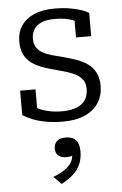

<svg xmlns="http://www.w3.org/2000/svg" viewBox="-58 -588 601 945"><g transform="rotate(-5 242.0 -115.5)"><path d="M371 -140Q371 -166 359.5 -183Q348 -200 328.5 -211Q309 -222 283.5 -230Q258 -238 231 -245Q199 -253 168.5 -263.5Q138 -274 113.5 -290.5Q89 -307 75 -333.5Q61 -360 61 -400Q61 -445 83 -478Q105 -511 146.5 -529Q188 -547 246 -547Q291 -547 324.5 -541Q358 -535 381 -527Q404 -519 416 -511V-396H341V-495Q349 -494 355 -491Q361 -488 365 -483.5Q369 -479 371 -471.5Q373 -464 373 -455Q361 -469 342 -478Q323 -487 299 -491.5Q275 -496 246 -496Q186 -496 157.5 -472.5Q129 -449 129 -408Q129 -382 140 -365Q151 -348 170.5 -337.5Q190 -327 216 -319.5Q242 -312 271 -305Q302 -297 332.5 -286.5Q363 -276 387.5 -259Q412 -242 426.5 -215Q441 -188 441 -148Q441 -102 418.5 -66Q396 -30 351.5 -9.5Q307 11 242 11Q197 11 160 4.5Q123 -2 94 -13.5Q65 -25 44 -38V-159H120V-29Q108 -35 101 -42.5Q94 -50 91 -57Q88 -64 87.5 -72Q87 -80 88 -87Q105 -73 127.5 -62.5Q150 -52 179 -46Q208 -40 242 -40Q285 -40 313.5 -51.5Q342 -63 356.5 -85Q371 -107 371 -140ZM208 316 170 278Q202 266 224.5 251Q247 236 259.5 217Q272 198 272 174L284 175Q276 181 266 184Q256 187 245 187Q217 187 203 174.5Q189 162 189 140Q189 118 203 104Q217 90 247 90Q281 90 297.5 108.5Q314 127 314 164Q314 200 301.5 228Q289 256 265.5 277Q242 298 208 316Z"/></g></svg>

Font: Roboto Serif SemiCondensed Light
Style: Regular
Weight: 300
Width: 4
Designer: Greg Gazdowicz
Foundry: Commercial Type
Version: Version 1.007